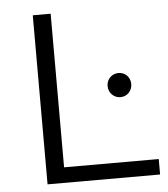

<svg xmlns="http://www.w3.org/2000/svg" viewBox="-51 -746 691 792"><g transform="rotate(-5 294.5 -350.0)"><path d="M114 -700V0H580V-64H188V-700ZM396 -382C396 -354 418 -332 445 -332C473 -332 494 -354 494 -382C494 -411 473 -432 445 -432C418 -432 396 -411 396 -382Z"/></g></svg>

Font: Malon Grotesk
Style: Regular
Weight: 400
Designer: Julieta Ulanovsky
Foundry: Julieta Ulanovsky
Version: Version 7.200